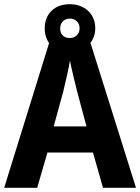

<svg xmlns="http://www.w3.org/2000/svg" viewBox="-20 -899 671 919"><path d="M473 0H631L413 -694C427 -712 436 -736 436 -764C436 -834 383 -879 314 -879C242 -879 194 -834 194 -763C194 -735 202 -711 215 -693L0 0H158L207 -169H425ZM314 -717C284 -717 268 -736 268 -763C268 -792 288 -810 314 -810C341 -810 361 -792 361 -763C361 -736 341 -717 314 -717ZM349 -462 394 -294H237L283 -462C293 -503 308 -567 315 -609C322 -570 340 -498 349 -462Z"/></svg>

Font: Noto Sans Lao Looped SemiCondensed
Style: Bold
Weight: 700
Width: 4
Designer: Mark Frömberg, Ben Mitchell
Foundry: The Fontpad Ltd
Version: Version 1.002